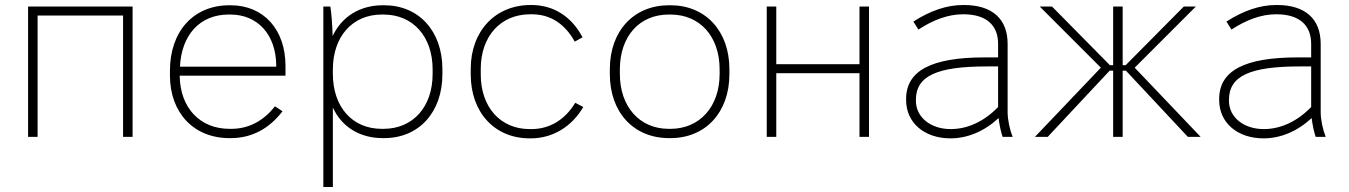

<svg xmlns="http://www.w3.org/2000/svg" viewBox="-20 -546 5380 766"><path d="M92 0H130V-484H471V0H509V-520H92Z M895 5H901C985 5 1054 -33 1107 -102L1077 -122C1034 -67 976 -32 903 -32H896C777 -32 700 -116 697 -240V-244H1119V-283C1119 -428 1032 -525 900 -525H895C752 -525 658 -421 658 -264V-245C658 -96 753 5 895 5ZM698 -280C704 -407 778 -488 892 -488H899C1008 -488 1080 -408 1082 -288V-280Z M1270 200H1308V-117C1343 -40 1415 5 1507 5H1513C1651 5 1745 -98 1745 -250V-270C1745 -422 1651 -525 1513 -525H1507C1415 -525 1343 -479 1307 -402C1306 -449 1302 -494 1298 -520H1270ZM1503 -32C1385 -32 1308 -120 1308 -251V-269C1308 -399 1385 -488 1503 -488H1510C1628 -488 1706 -400 1706 -269V-251C1706 -120 1628 -32 1510 -32Z M2093 6H2098C2184 6 2261 -40 2307 -119L2275 -136C2234 -68 2173 -31 2100 -31H2093C1977 -31 1898 -118 1898 -249V-271C1898 -401 1977 -489 2095 -489H2102C2175 -489 2233 -452 2273 -380L2304 -397C2261 -480 2188 -526 2101 -526H2097C1956 -526 1858 -422 1858 -271V-249C1858 -98 1953 6 2093 6Z M2649 5H2655C2795 5 2890 -98 2890 -250V-270C2890 -422 2795 -525 2655 -525H2649C2508 -525 2413 -422 2413 -270V-250C2413 -98 2508 5 2649 5ZM2648 -32C2531 -32 2453 -121 2453 -251V-269C2453 -400 2530 -488 2648 -488H2655C2773 -488 2851 -400 2851 -269V-251C2851 -121 2772 -32 2655 -32Z M3039 0H3077V-254H3409V0H3447V-520H3409V-290H3077V-520H3039Z M3772 6C3840 6 3907 -22 3964 -75C3967 -49 3973 -20 3980 0H4020C4009 -27 4000 -68 4000 -98V-371C4000 -470 3939 -526 3826 -526H3822C3757 -526 3691 -503 3624 -460L3644 -428C3705 -468 3765 -489 3821 -489H3824C3913 -489 3962 -447 3962 -371V-317H3908C3696 -317 3595 -264 3595 -151V-147C3595 -56 3668 6 3772 6ZM3773 -31C3692 -31 3634 -79 3634 -144V-147C3634 -243 3717 -281 3918 -281H3962V-119C3908 -63 3842 -31 3773 -31Z M4421 0H4459V-264H4472L4719 0H4770L4507 -276L4751 -520H4703L4471 -286H4459V-520H4421V-286H4408L4177 -520H4128L4372 -276L4109 0H4160L4407 -264H4421Z M5021 6C5089 6 5156 -22 5213 -75C5216 -49 5222 -20 5229 0H5269C5258 -27 5249 -68 5249 -98V-371C5249 -470 5188 -526 5075 -526H5071C5006 -526 4940 -503 4873 -460L4893 -428C4954 -468 5014 -489 5070 -489H5073C5162 -489 5211 -447 5211 -371V-317H5157C4945 -317 4844 -264 4844 -151V-147C4844 -56 4917 6 5021 6ZM5022 -31C4941 -31 4883 -79 4883 -144V-147C4883 -243 4966 -281 5167 -281H5211V-119C5157 -63 5091 -31 5022 -31Z"/></svg>

Font: Fixel Text ExtraLight
Style: Regular
Weight: 200
Width: 4
Designer: AlfaBravo + MacPaw
Foundry: Kyrylo Tkachov, Marchela Mozhyna, Serhii Makarenko, Maria Weinstein, Zakhar Kryvoshyya
Version: Version 1.211